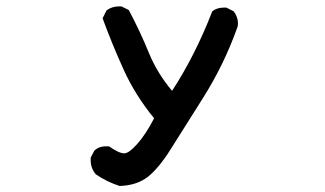

<svg xmlns="http://www.w3.org/2000/svg" viewBox="-20 -457 1040 615"><path d="M270.5 56.6Q270.5 53.7 270.5 47.9L282.2 25.4Q292 16.6 301.3 14.2Q310.5 11.7 316.4 11.7Q322.3 11.7 329.1 11.7Q361.3 34.2 377.9 34.2Q392.6 34.2 418.9 4.9Q446.3 -25.4 473.6 -78.1Q413.1 -152.3 376.5 -232.9Q339.8 -313.5 308.6 -398.4L321.3 -423.8Q338.9 -436.5 360.4 -436.5Q363.3 -436.5 369.1 -436.5L392.6 -424.8Q429.7 -354.5 456.5 -288.6Q483.4 -222.7 531.2 -166Q605.5 -280.3 659.2 -418.9L660.2 -420.9Q674.8 -432.6 696.3 -432.6Q699.2 -432.6 705.1 -432.6L728.5 -420.9Q742.2 -402.3 742.2 -382.8Q742.2 -373 740.2 -369.1Q697.3 -249 629.9 -142.6L526.4 21.5Q488.3 82 453.6 109.4Q418.9 136.7 363.3 138.7Q323.2 126 287.1 101.6Q270.5 82 270.5 56.6Z"/></svg>

Font: JasonHandwriting2
Style: SemiBold
Weight: 600
Version: Version 1.04.7